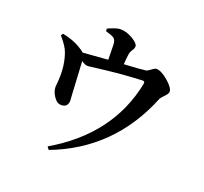

<svg xmlns="http://www.w3.org/2000/svg" viewBox="-145 -975 1290 1214"><g transform="rotate(20 500.0 -368.5)"><path d="M383 -779Q440 -805 466 -805Q508 -805 551 -779Q592 -754 592 -735Q592 -721 582 -707Q570 -690 568 -675Q563 -642 561 -604Q674 -610 706 -615Q716 -616 736 -632Q755 -647 766 -647Q798 -647 846 -606Q893 -565 893 -540Q893 -526 873 -506Q850 -483 846 -472Q686 -79 300 68L286 49Q647 -162 721 -528Q726 -549 707 -548Q591 -543 467 -529L351 -515Q331 -515 307 -533Q322 -253 322 -275Q322 -226 277 -226Q248 -225 225 -260Q204 -291 204 -324Q204 -329 206 -345Q208 -361 208 -371Q214 -469 185 -548Q173 -584 125 -639L134 -654Q208 -639 256 -609Q283 -593 291 -584Q298 -584 459 -597Q459 -645 457 -699Q456 -731 438 -742Q425 -750 384 -762Z"/></g></svg>

Font: Source Han Serif JP
Style: Bold
Weight: 700
Designer: Ryoko NISHIZUKA  (kana & ideographs); Frank Grießhammer (Latin, Greek & Cyrillic); Wenlong ZHANG  (bopomofo); Sandoll Co
Foundry: Adobe Systems Incorporated
Version: Version 1.000;PS 1;hotconv 16.6.53;makeotf.lib2.5.65590